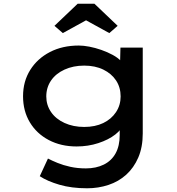

<svg xmlns="http://www.w3.org/2000/svg" viewBox="-20 -783 951 1033"><path d="M449 230Q365 230 300 211Q235 192 194 165L238 70Q259 81 289.5 93.5Q320 106 358.5 114.5Q397 123 442 123Q497 123 538.5 102.5Q580 82 602 42Q624 2 624 -56V-124L642 -117Q637 -88 600.5 -59.5Q564 -31 509 -13Q454 5 392 5Q308 5 242.5 -29.5Q177 -64 140.5 -125Q104 -186 104 -265Q104 -345 142.5 -406.5Q181 -468 248.5 -503Q316 -538 404 -538Q429 -538 460.5 -532Q492 -526 525 -514.5Q558 -503 586.5 -487.5Q615 -472 632.5 -453Q650 -434 651 -413L625 -405L628 -527H748V-65Q748 9 724 64.5Q700 120 659 157Q618 194 563.5 212Q509 230 449 230ZM433 -100Q492 -100 535.5 -121Q579 -142 604 -179.5Q629 -217 629 -264Q629 -313 604.5 -350Q580 -387 536 -408.5Q492 -430 433 -430Q374 -430 327 -408.5Q280 -387 254.5 -349.5Q229 -312 229 -264Q229 -218 254.5 -180.5Q280 -143 327 -121.5Q374 -100 433 -100ZM318 -605 273 -644 398 -763H488L613 -644L568 -605L428 -682H458Z"/></svg>

Font: Lexend Peta Medium
Style: Regular
Weight: 500
Designer: Bonnie Shaver-Troup, Thomas Jockin
Foundry: Lexend
Version: Version 1.007